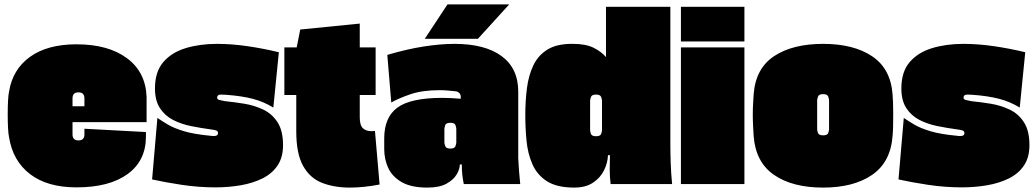

<svg xmlns="http://www.w3.org/2000/svg" viewBox="-20 -835 4697 871"><path d="M327 -634Q471 -634 556 -571Q641 -508 645 -395V-281H309V-225Q309 -198 336 -198Q363 -198 363 -225V-251L642 -236V-215Q642 -106 559 -45.5Q476 15 327 15Q195 15 116.5 -45Q38 -105 21 -213Q18 -226 16.5 -253Q15 -280 15 -316Q15 -351 16.5 -378.5Q18 -406 21 -419Q37 -520 116 -577Q195 -634 327 -634ZM309 -389V-353H363V-389Q363 -416 336 -416Q309 -416 309 -389Z M1220 -347Q1176 -374 1125.5 -387Q1075 -400 1005 -405Q998 -405 993 -405.5Q988 -406 983 -406Q965 -406 965 -392Q965 -384 975 -381.5Q985 -379 1001 -376Q1042 -372 1088 -364.5Q1134 -357 1174 -338Q1214 -319 1239 -280.5Q1264 -242 1264 -176Q1264 -121 1239 -84Q1214 -47 1170.5 -25.5Q1127 -4 1072 5.5Q1017 15 957 15Q881 15 804.5 3.5Q728 -8 670 -21L694 -300Q713 -287 740.5 -270.5Q768 -254 814 -240Q860 -226 936 -219Q940 -218 943.5 -218Q947 -218 951 -218Q969 -218 969 -231Q969 -240 961 -243Q953 -246 936 -248Q891 -254 846.5 -263Q802 -272 765 -291Q728 -310 705.5 -344.5Q683 -379 683 -434Q683 -509 720.5 -553Q758 -597 822 -616.5Q886 -636 964 -636Q1031 -636 1103 -625.5Q1175 -615 1245 -598Z M1681 -241 1702 2Q1666 9 1632 12.5Q1598 16 1567 16Q1496 16 1441 -5.5Q1386 -27 1355 -82.5Q1324 -138 1324 -239V-404H1270V-620H1326L1342 -701L1612 -728V-620H1684V-404H1612V-304Q1612 -267 1626 -253.5Q1640 -240 1665 -240Q1668 -240 1672.5 -240Q1677 -240 1681 -241Z M2340 0H2084Q2080 -19 2077.5 -39.5Q2075 -60 2075 -89H2066Q2066 -68 2051.5 -43.5Q2037 -19 2005 -1.5Q1973 16 1919 16Q1845 16 1802 -9Q1759 -34 1741 -73.5Q1723 -113 1723 -159V-207Q1723 -303 1783 -347Q1843 -391 1986 -391Q2006 -391 2026.5 -390Q2047 -389 2070 -387Q2072 -404 2064.5 -412Q2057 -420 2046 -421Q2027 -423 2009.5 -424.5Q1992 -426 1975 -426Q1895 -426 1840.5 -407Q1786 -388 1755 -370L1737 -586Q1825 -612 1901.5 -624Q1978 -636 2042 -636Q2180 -636 2255.5 -580.5Q2331 -525 2331 -419V-116Q2334 -57 2340 0ZM2050 -188V-251Q2050 -255 2046.5 -266.5Q2043 -278 2023 -278Q2003 -278 1999.5 -266.5Q1996 -255 1996 -251V-188Q1996 -185 1999.5 -173Q2003 -161 2023 -161Q2043 -161 2046.5 -173Q2050 -185 2050 -188ZM2148 -659H1907L2010 -815H2290Z M3021 -187Q3021 -146 3022.5 -98Q3024 -50 3029 0H2750Q2746 -33 2746 -65.5Q2746 -98 2747 -131H2738Q2737 -97 2720.5 -63Q2704 -29 2670.5 -6.5Q2637 16 2585 16Q2506 16 2461 -13Q2416 -42 2395 -90.5Q2374 -139 2368.5 -197Q2363 -255 2363 -313Q2363 -377 2370.5 -435.5Q2378 -494 2400 -539.5Q2422 -585 2465 -611Q2508 -637 2579 -636Q2637 -636 2672.5 -618.5Q2708 -601 2729 -576V-804H3021ZM2711 -244V-379Q2711 -382 2707.5 -394Q2704 -406 2684 -406Q2664 -406 2660.5 -394Q2657 -382 2657 -379V-244Q2657 -240 2660.5 -228.5Q2664 -217 2684 -217Q2704 -217 2707.5 -228.5Q2711 -240 2711 -244Z M3069 -647V-804H3357V-647ZM3357 0H3069V-620H3357Z M4029 -217Q4020 -99 3936 -41.5Q3852 16 3714 16Q3575 16 3491.5 -41.5Q3408 -99 3399 -217Q3398 -234 3396.5 -260.5Q3395 -287 3395 -315Q3395 -344 3396.5 -367Q3398 -390 3399 -408Q3408 -525 3492 -580.5Q3576 -636 3714 -636Q3852 -636 3936 -580Q4020 -524 4029 -408Q4032 -374 4032 -319Q4032 -290 4031.5 -262.5Q4031 -235 4029 -217ZM3741 -248V-381Q3741 -384 3737.5 -396Q3734 -408 3714 -408Q3694 -408 3690.5 -396Q3687 -384 3687 -381V-248Q3687 -244 3690.5 -232.5Q3694 -221 3714 -221Q3734 -221 3737.5 -232.5Q3741 -244 3741 -248Z M4606 -347Q4562 -374 4511.5 -387Q4461 -400 4391 -405Q4384 -405 4379 -405.5Q4374 -406 4369 -406Q4351 -406 4351 -392Q4351 -384 4361 -381.5Q4371 -379 4387 -376Q4428 -372 4474 -364.5Q4520 -357 4560 -338Q4600 -319 4625 -280.5Q4650 -242 4650 -176Q4650 -121 4625 -84Q4600 -47 4556.5 -25.5Q4513 -4 4458 5.5Q4403 15 4343 15Q4267 15 4190.5 3.5Q4114 -8 4056 -21L4080 -300Q4099 -287 4126.5 -270.5Q4154 -254 4200 -240Q4246 -226 4322 -219Q4326 -218 4329.5 -218Q4333 -218 4337 -218Q4355 -218 4355 -231Q4355 -240 4347 -243Q4339 -246 4322 -248Q4277 -254 4232.5 -263Q4188 -272 4151 -291Q4114 -310 4091.5 -344.5Q4069 -379 4069 -434Q4069 -509 4106.5 -553Q4144 -597 4208 -616.5Q4272 -636 4350 -636Q4417 -636 4489 -625.5Q4561 -615 4631 -598Z"/></svg>

Font: Gasoek One
Style: Regular
Weight: 400
Designer: Jiashuo Zhang
Foundry: JAMO
Version: Version 1.000; ttfautohint (v1.8.4.7-5d5b);gftools[0.9.29]